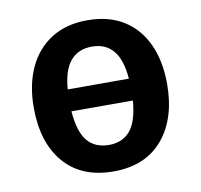

<svg xmlns="http://www.w3.org/2000/svg" viewBox="-68 -630 752 718"><g transform="rotate(-10 307.5 -271.0)"><path d="M308.2 -558.5Q389.2 -558.5 445.6 -523.1Q502.1 -487.7 531.5 -423.3Q561 -359 561 -272.8Q561 -140.5 494.9 -62.6Q428.7 15.4 307.7 15.4Q186.7 15.4 120.5 -61.3Q54.4 -137.9 54.4 -271.8Q54.4 -356.9 84.1 -421.5Q113.8 -486.2 170.5 -522.3Q227.2 -558.5 308.2 -558.5ZM308.2 -458.5Q255.9 -458.5 226.4 -423.8Q196.9 -389.2 191.3 -316.4H423.6Q417.9 -389.2 388.7 -423.8Q359.5 -458.5 308.2 -458.5ZM424.1 -233.3H190.8Q196.9 -154.4 226.2 -119.7Q255.4 -85.1 307.7 -85.1Q359 -85.1 388.5 -119.7Q417.9 -154.4 424.1 -233.3Z"/></g></svg>

Font: Fira Code SemiBold
Style: Regular
Weight: 600
Designer: Carrois Corporate, Edenspiekermann AG, Nikita Prokopov
Foundry: Carrois Corporate, Edenspiekermann AG, Nikita Prokopov
Version: Version 6.002